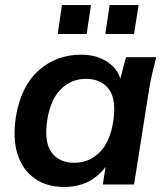

<svg xmlns="http://www.w3.org/2000/svg" viewBox="-20 -732 660 762"><path d="M234 10Q165 10 117 -24Q69 -58 49.5 -120.5Q30 -183 43 -268Q63 -390 133.5 -452.5Q204 -515 302 -515Q365 -515 409 -484.5Q453 -454 462 -402L452 -399L480 -505H600Q592 -474 584.5 -442Q577 -410 572 -379L512 0H388L405 -107H421Q396 -53 348.5 -21.5Q301 10 234 10ZM275 -86Q333 -86 374.5 -126.5Q416 -167 429 -248Q443 -336 412.5 -377.5Q382 -419 321 -419Q263 -419 222 -378.5Q181 -338 168 -258Q154 -170 184 -128Q214 -86 275 -86ZM398 -597 415 -712H530L512 -597ZM209 -597 226 -712H341L324 -597Z"/></svg>

Font: Mulish ExtraLight
Style: Bold Italic
Weight: 700
Italic angle: -9°
Version: Version 3.603